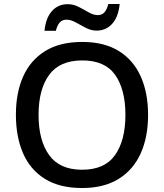

<svg xmlns="http://www.w3.org/2000/svg" viewBox="-20 -936 825 966"><path d="M725 -358Q725 -247 688 -164.5Q651 -82 577 -36Q503 10 393 10Q280 10 206 -36Q132 -82 96 -165Q60 -248 60 -359Q60 -469 96.5 -551Q133 -633 207 -679Q281 -725 394 -725Q504 -725 577.5 -679.5Q651 -634 688 -551.5Q725 -469 725 -358ZM174 -358Q174 -230 227 -156Q280 -82 393 -82Q507 -82 559 -156Q611 -230 611 -358Q611 -486 559.5 -559Q508 -632 394 -632Q280 -632 227 -559Q174 -486 174 -358ZM204 -781Q210 -845 241 -880Q272 -915 321 -915Q349 -915 375.5 -901.5Q402 -888 426 -874Q450 -860 472 -860Q493 -860 505.5 -874Q518 -888 525 -916H582Q576 -852 545 -817Q514 -782 466 -782Q439 -782 412.5 -795.5Q386 -809 361.5 -823Q337 -837 315 -837Q293 -837 280.5 -823Q268 -809 261 -781Z"/></svg>

Font: Noto Sans Vithkuqi Medium
Style: Regular
Weight: 500
Version: Version 1.001